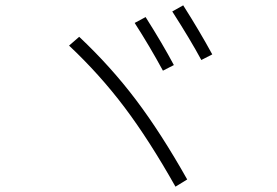

<svg xmlns="http://www.w3.org/2000/svg" viewBox="-20 -765 1040 720"><path d="M485 -679 526 -701Q590 -600 632 -521L591 -500Q541 -592 485 -679ZM626 -722 667 -745Q728 -649 776 -561L735 -540Q694 -616 626 -722ZM239 -594 277 -627Q395 -516 489.5 -391Q584 -266 682 -92L638 -65Q540 -239 447 -362.5Q354 -486 239 -594Z"/></svg>

Font: Mplus 1p Light
Style: Regular
Weight: 300
Version: Version 1.061